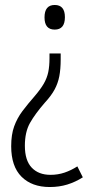

<svg xmlns="http://www.w3.org/2000/svg" viewBox="-20 -557 370 772"><path d="M224 -318Q224 -279 218.5 -250.5Q213 -222 199.5 -197Q186 -172 161 -145Q121 -99 100.5 -62.5Q80 -26 80 29Q80 88 107.5 117Q135 146 183 146Q213 146 239.5 137Q266 128 291 112L313 156Q283 175 250.5 185Q218 195 180 195Q108 195 66.5 153.5Q25 112 25 31Q25 -16 37 -49Q49 -82 70 -110Q91 -138 119 -170Q143 -198 156 -220.5Q169 -243 174 -267Q179 -291 179 -323V-342H224ZM241 -488Q241 -438 200 -438Q159 -438 159 -487Q159 -537 200 -537Q241 -537 241 -488Z"/></svg>

Font: Noto Sans Gurmukhi UI Condensed Light
Style: Regular
Weight: 300
Width: 3
Designer: Jelle Bosma - Monotype Design Team
Foundry: Monotype Imaging Inc.
Version: Version 2.004; ttfautohint (v1.8.4.7-5d5b)